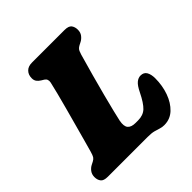

<svg xmlns="http://www.w3.org/2000/svg" viewBox="-192 -841 1000 1000"><g transform="rotate(-45 308.0 -341.0)"><path d="M347.5 0H54.5Q24 0 13.8 -13.8Q3.5 -27.5 3.5 -48Q3.5 -68 14.2 -82.2Q25 -96.5 39.5 -103.5L55 -111.5Q66.5 -117.5 72 -126Q77.5 -134.5 83.5 -156Q91 -182 102 -222.5Q113 -263 126 -310.2Q139 -357.5 151.8 -404.8Q164.5 -452 174.8 -492Q185 -532 190.5 -557Q195.5 -580.5 178 -591.5L164 -600Q151.5 -607.5 144 -617.5Q136.5 -627.5 136.5 -643Q136.5 -668.5 151.8 -684.2Q167 -700 195.5 -700H434.5Q465.5 -700 475.5 -686Q485.5 -672 485.5 -652Q485.5 -631.5 474.8 -617.8Q464 -604 450.5 -597L434 -588.5Q424.5 -583.5 418.5 -576.5Q412.5 -569.5 406 -548Q389 -488.5 372.2 -428Q355.5 -367.5 341.5 -313.5Q327.5 -259.5 317.8 -220Q308 -180.5 304.5 -163Q297.5 -126 310.8 -111Q324 -96 354.5 -96H373Q410.5 -96 433.5 -117.5Q456.5 -139 483 -193Q499.5 -227 515 -239.8Q530.5 -252.5 547 -252.5Q571 -252.5 581.2 -234.8Q591.5 -217 591.5 -188Q591.5 -134.5 574.8 -87.5Q558 -40.5 527 -11.2Q496 18 452.5 18Q436.5 18 423.2 13.5Q410 9 393 4.5Q376 0 347.5 0Z"/></g></svg>

Font: Fraunces 72pt S100 Black
Style: Italic
Weight: 900
Italic angle: -16°
Version: Version 1.000; ttfautohint (v1.8.3)